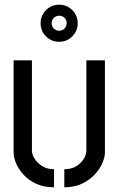

<svg xmlns="http://www.w3.org/2000/svg" viewBox="-20 -793 505 818"><path d="M232 -615Q199 -615 176 -638Q153 -661 153 -694Q153 -727 176 -750Q199 -773 232 -773Q265 -773 288 -750Q311 -727 311 -694Q311 -661 288 -638Q265 -615 232 -615ZM232 -662Q246 -662 255 -671.5Q264 -681 264 -694Q264 -708 255 -717Q246 -726 232 -726Q219 -726 209.5 -717Q200 -708 200 -694Q200 -681 209.5 -671.5Q219 -662 232 -662ZM254 5V-72Q283 -72 304 -84.5Q325 -97 336.5 -115.5Q348 -134 348 -152V-536H427V-143Q427 -124 416.5 -99Q406 -74 384 -50Q362 -26 329.5 -10.5Q297 5 254 5ZM210 5Q167 5 134.5 -10Q102 -25 80.5 -48.5Q59 -72 48.5 -97.5Q38 -123 38 -143V-536H116V-152Q116 -135 128 -116Q140 -97 161 -84.5Q182 -72 210 -72Z"/></svg>

Font: Stick No Bills
Style: Regular
Weight: 400
Version: Version 2.000